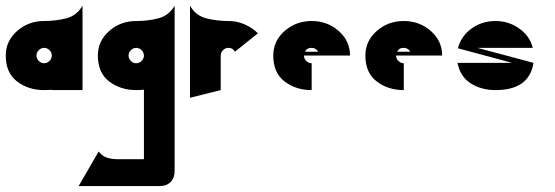

<svg xmlns="http://www.w3.org/2000/svg" viewBox="-20 -313 1927 667"><path d="M160 0H266.7V-120V-293.3Q246.7 -258.7 210 -249.3Q173.3 -240 133.3 -240Q78.7 -240 39.3 -205.3Q0 -170.7 0 -120Q0 -60 39.3 -30Q78.7 0 133.3 0Q148 0 160 -1.3ZM133.3 -93.3Q122.7 -93.3 114.7 -101.3Q106.7 -109.3 106.7 -120Q106.7 -130.7 114.7 -138.7Q122.7 -146.7 133.3 -146.7Q144 -146.7 152 -138.7Q160 -130.7 160 -120Q160 -109.3 152 -101.3Q144 -93.3 133.3 -93.3Z M253.3 333.3H536Q558.7 333.3 572.7 319.3Q586.7 305.3 586.7 280V-120V-293.3Q566.7 -258.7 530 -249.3Q493.3 -240 453.3 -240Q398.7 -240 359.3 -205.3Q320 -170.7 320 -120Q320 -60 359.3 -30Q398.7 0 453.3 0Q468 0 480 -1.3V240H386.7Q366.7 240 350 234Q333.3 228 322.7 213.3ZM453.3 -93.3Q442.7 -93.3 434.7 -101.3Q426.7 -109.3 426.7 -120Q426.7 -130.7 434.7 -138.7Q442.7 -146.7 453.3 -146.7Q464 -146.7 472 -138.7Q480 -130.7 480 -120Q480 -109.3 472 -101.3Q464 -93.3 453.3 -93.3Z M876 -197.3Q857.3 -216 830.7 -228Q804 -240 773.3 -240Q733.3 -240 696.7 -249.3Q660 -258.7 640 -293.3V26.7L746.7 0V-120Q746.7 -130.7 754.7 -138.7Q762.7 -146.7 773.3 -146.7Q789.3 -146.7 796 -133.3Z M1036 -120H1196Q1196 -170.7 1156.7 -205.3Q1117.3 -240 1062.7 -240Q1008 -240 968.7 -205.3Q929.3 -170.7 929.3 -120Q929.3 -60 968.7 -30Q1008 0 1062.7 0V-93.3Q1052 -93.3 1044 -101.3Q1036 -109.3 1036 -120ZM1085.3 -133.3H1040Q1045.3 -146.7 1062.7 -146.7Q1073.3 -146.7 1081.3 -138.7Q1084 -136 1085.3 -133.3Z M1356 -120H1516Q1516 -170.7 1476.7 -205.3Q1437.3 -240 1382.7 -240Q1328 -240 1288.7 -205.3Q1249.3 -170.7 1249.3 -120Q1249.3 -60 1288.7 -30Q1328 0 1382.7 0V-93.3Q1372 -93.3 1364 -101.3Q1356 -109.3 1356 -120ZM1405.3 -133.3H1360Q1365.3 -146.7 1382.7 -146.7Q1393.3 -146.7 1401.3 -138.7Q1404 -136 1405.3 -133.3Z M1569.3 -94.7Q1578.7 -46.7 1615.3 -23.3Q1652 0 1701.3 0Q1818.7 0 1833.3 -94.7L1638.7 -146.7H1830.7Q1821.3 -186.7 1784.7 -213.3Q1748 -240 1701.3 -240Q1653.3 -240 1617.3 -213.3Q1581.3 -186.7 1570.7 -145.3L1758.7 -94.7Z"/></svg>

Font: Qahiri
Style: Regular
Weight: 400
Designer: Khaled Hosny
Foundry: Alif Type
Version: Version 3.00